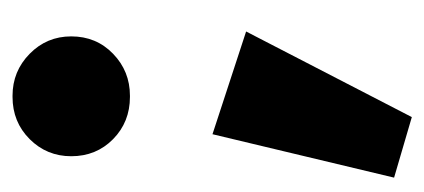

<svg xmlns="http://www.w3.org/2000/svg" viewBox="-210 -340 693 314"><g transform="rotate(-90 137.0 -182.5)"><path d="M138 -509Q178 -509 206.5 -481Q235 -453 235 -413Q235 -372 206.5 -344.5Q178 -317 138 -317H136Q95 -317 67 -344.5Q39 -372 39 -413Q39 -453 67 -481Q95 -509 136 -509ZM103 144 4 115 75 -182 243 -127Z"/></g></svg>

Font: Freely
Style: Bold
Weight: 700
Designer: Kris Sowersby
Foundry: Klim Type Foundry
Version: Version 1.006;hotconv 1.0.113;makeotfexe 2.5.65598;200799169